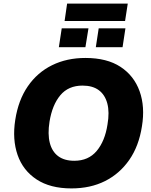

<svg xmlns="http://www.w3.org/2000/svg" viewBox="-20 -1039 844 1070"><path d="M65 -371Q82 -481 135 -558Q188 -635 270 -675.5Q352 -716 456 -716Q576 -716 651.5 -666.5Q727 -617 758 -530.5Q789 -444 771 -335Q754 -225 700.5 -148Q647 -71 565.5 -30Q484 11 378 11Q260 11 184 -39Q108 -89 78 -175.5Q48 -262 65 -371ZM256 -361Q245 -292 257.5 -243Q270 -194 304.5 -168.5Q339 -143 394 -143Q473 -143 519 -198Q565 -253 579 -345Q591 -414 578 -462.5Q565 -511 530.5 -536.5Q496 -562 440 -562Q361 -562 316 -508Q271 -454 256 -361ZM340 -922 354 -1019H692L677 -922ZM308 -776 324 -881H473L456 -776ZM514 -776 530 -881H679L663 -776Z"/></svg>

Font: Mulish ExtraLight Black
Style: Italic
Weight: 900
Italic angle: -9°
Version: Version 3.603